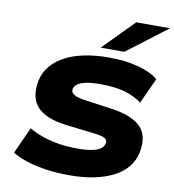

<svg xmlns="http://www.w3.org/2000/svg" viewBox="-100 -1037 1029 1136"><g transform="rotate(10 414.5 -469.0)"><path d="M392 11Q322 11 256.5 2Q191 -7 138 -24Q85 -41 48 -64L120 -223Q160 -200 205 -184.5Q250 -169 302 -161Q354 -153 414 -153Q464 -153 497.5 -159.5Q531 -166 549.5 -179Q568 -192 572 -210Q576 -228 567 -237Q558 -246 538.5 -251Q519 -256 491 -259L321 -279Q197 -295 147 -350.5Q97 -406 116 -508Q128 -562 161.5 -600.5Q195 -639 246 -665Q297 -691 362.5 -703.5Q428 -716 503 -716Q603 -716 681 -695Q759 -674 801 -638L731 -485Q684 -520 624.5 -536Q565 -552 476 -552Q431 -552 398 -545.5Q365 -539 347 -527Q329 -515 324 -496Q320 -473 343 -460.5Q366 -448 413 -442L570 -420Q694 -403 747 -350Q800 -297 780 -194Q769 -143 737 -104.5Q705 -66 654 -40.5Q603 -15 537.5 -2Q472 11 392 11ZM445 -765 626 -949H829L587 -765Z"/></g></svg>

Font: Nunito Sans 10pt Expanded Black
Style: Italic
Weight: 900
Width: 7
Italic angle: -9°
Designer: Vernon Adams
Foundry: Vernon Adams
Version: Version 3.101;gftools[0.9.27]